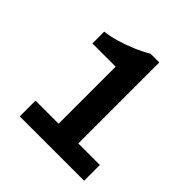

<svg xmlns="http://www.w3.org/2000/svg" viewBox="-184 -825 964 964"><g transform="rotate(45 298.0 -343.5)"><path d="M100 0V-112H264V-517H99V-601Q132 -604 175.5 -616.5Q219 -629 263 -647.5Q307 -666 342 -687H404V-112H557V0Z"/></g></svg>

Font: Archivo SemiBold
Style: Bold
Weight: 700
Version: Version 2.001